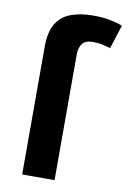

<svg xmlns="http://www.w3.org/2000/svg" viewBox="-87 -818 579 870"><g transform="rotate(10 203.0 -382.5)"><path d="M289 -647Q255 -647 241 -628Q227 -609 227 -580V0H78V-586Q78 -656 101.5 -694.5Q125 -733 168.5 -749Q212 -765 270 -765Q318 -765 351 -758Q384 -751 406 -742L371 -633Q354 -638 334.5 -642.5Q315 -647 289 -647Z"/></g></svg>

Font: Noto IKEA Simplified Chinese
Style: Bold
Weight: 700
Designer: Monotype Design Team
Foundry: Monotype Imaging Inc.
Version: Version 1.100